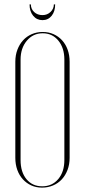

<svg xmlns="http://www.w3.org/2000/svg" viewBox="-20 -851 388 877"><path d="M50 -569Q50 -599 59.5 -624Q69 -649 85.5 -667Q102 -685 125 -695Q148 -705 175 -705Q202 -705 224.5 -695Q247 -685 263.5 -667Q280 -649 289 -624Q298 -599 298 -569V-130Q298 -100 288.5 -75Q279 -50 262.5 -32Q246 -14 222.5 -4Q199 6 172 6Q145 6 123 -4Q101 -14 84.5 -32Q68 -50 59 -75Q50 -100 50 -130ZM74 -120Q74 -65 101 -32.5Q128 0 173 0Q218 0 246 -33Q274 -66 274 -120V-579Q274 -632 246.5 -665.5Q219 -699 175 -699Q131 -699 102.5 -665Q74 -631 74 -579ZM226 -831H232Q232 -799 216 -779Q200 -759 174 -759Q148 -759 131.5 -779Q115 -799 115 -831H121Q121 -810 136 -796Q151 -782 174 -782Q196 -782 211 -796.5Q226 -811 226 -831Z"/></svg>

Font: Moniqa Thin Display
Style: Regular
Weight: 100
Designer: Rajesh Rajput
Foundry: Rajesh Rajput
Version: Version 1.000